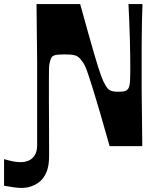

<svg xmlns="http://www.w3.org/2000/svg" viewBox="-39 -720 790 946"><path d="M-19 195V64Q1 70 22 74.5Q43 79 62 79Q84 79 102.5 71Q121 63 132.5 44.5Q144 26 144 -6Q144 -76 144 -123Q144 -170 144 -201Q144 -232 144 -254.5Q144 -277 144 -298.5Q144 -320 144 -350Q144 -367 144 -381Q144 -395 144 -414Q144 -433 143.5 -467Q143 -501 142.5 -556.5Q142 -612 141 -700H356Q378 -620 394.5 -561.5Q411 -503 423 -461.5Q435 -420 443.5 -393Q452 -366 458.5 -348.5Q465 -331 470 -320Q475 -309 481 -299Q492 -280 505 -274Q518 -268 544 -268Q566 -268 576 -271Q586 -274 592 -282Q596 -287 598.5 -297.5Q601 -308 602 -327Q603 -346 603 -377Q603 -405 602.5 -442.5Q602 -480 601 -523Q600 -566 598 -611.5Q596 -657 594 -700H663Q661 -653 660.5 -614Q660 -575 659.5 -541.5Q659 -508 659 -477.5Q659 -447 659 -415.5Q659 -384 659 -350Q659 -333 659 -319Q659 -305 659 -286Q659 -267 659.5 -233Q660 -199 660.5 -143.5Q661 -88 662 0H501Q474 -96 454.5 -163Q435 -230 421 -274.5Q407 -319 398 -346.5Q389 -374 382.5 -389Q376 -404 370 -412Q364 -420 358 -428Q346 -443 329.5 -447.5Q313 -452 279 -452Q243 -452 229.5 -447.5Q216 -443 211 -429Q208 -421 205.5 -410Q203 -399 202.5 -381Q202 -363 202 -331Q202 -289 202 -230.5Q202 -172 202.5 -103Q203 -34 203 45Q203 84 196 110Q189 136 175 155Q159 178 130 192Q101 206 67 206Q48 206 26 202.5Q4 199 -19 195Z"/></svg>

Font: Ojuju ExtraLight
Style: Bold
Weight: 700
Version: Version 1.000